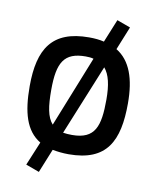

<svg xmlns="http://www.w3.org/2000/svg" viewBox="-81 -670 691 843"><g transform="rotate(10 264.0 -248.0)"><path d="M265 -510C101 -510 45 -421 45 -254C45 -138 67 -58 134 -18L90 88L150 110L193 4C214 8 238 11 265 11C435 11 483 -86 483 -254C483 -364 456 -441 392 -480L434 -584L374 -606L332 -503C312 -508 289 -510 265 -510ZM265 -75C250 -75 237 -76 225 -78L353 -392C377 -364 387 -319 387 -254C387 -135 368 -75 265 -75ZM265 -425C278 -425 290 -424 300 -421L174 -105C148 -134 141 -182 141 -254C141 -377 169 -425 265 -425Z"/></g></svg>

Font: TitilliumText22L
Style: 600 wt
Weight: 600
Designer: Campivisivi
Foundry: Campivisivi
Version: 1.000